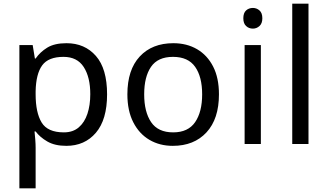

<svg xmlns="http://www.w3.org/2000/svg" viewBox="-20 -780 1776 1040"><path d="M340 -546Q439 -546 499.5 -477Q560 -408 560 -269Q560 -132 499.5 -61Q439 10 339 10Q277 10 236.5 -13.5Q196 -37 173 -68H167Q169 -51 171 -25Q173 1 173 20V240H85V-536H157L169 -463H173Q197 -498 236 -522Q275 -546 340 -546ZM324 -472Q242 -472 208.5 -426Q175 -380 173 -286V-269Q173 -170 205.5 -116.5Q238 -63 326 -63Q375 -63 406.5 -90Q438 -117 453.5 -163.5Q469 -210 469 -270Q469 -362 433.5 -417Q398 -472 324 -472Z M1166 -269Q1166 -136 1098.5 -63Q1031 10 916 10Q845 10 789.5 -22.5Q734 -55 702 -117.5Q670 -180 670 -269Q670 -402 737 -474Q804 -546 919 -546Q992 -546 1047.5 -513.5Q1103 -481 1134.5 -419.5Q1166 -358 1166 -269ZM761 -269Q761 -174 798.5 -118.5Q836 -63 918 -63Q999 -63 1037 -118.5Q1075 -174 1075 -269Q1075 -364 1037 -418Q999 -472 917 -472Q835 -472 798 -418Q761 -364 761 -269Z M1393 -536V0H1305V-536ZM1350 -737Q1370 -737 1385.5 -723.5Q1401 -710 1401 -681Q1401 -653 1385.5 -639Q1370 -625 1350 -625Q1328 -625 1313 -639Q1298 -653 1298 -681Q1298 -710 1313 -723.5Q1328 -737 1350 -737Z M1651 0H1563V-760H1651Z"/></svg>

Font: Noto Sans New Tai Lue
Style: Regular
Weight: 400
Designer: Monotype Design Team
Foundry: Monotype Imaging Inc.
Version: Version 2.003